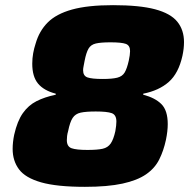

<svg xmlns="http://www.w3.org/2000/svg" viewBox="-20 -716 733 744"><path d="M309 8Q200 8 139 -9.5Q78 -27 53.5 -60Q29 -93 29 -139Q29 -165 35 -194Q47 -247 68.5 -277.5Q90 -308 121.5 -324Q153 -340 196 -349V-353Q150 -365 127.5 -392Q105 -419 105 -469Q105 -490 108.5 -509.5Q112 -529 118 -547Q132 -596 165 -629Q198 -662 259 -679Q320 -696 418 -696Q521 -696 581 -680Q641 -664 667 -632Q693 -600 693 -553Q693 -540 691.5 -527Q690 -514 687 -500Q672 -432 634 -398.5Q596 -365 535 -353V-349Q581 -337 605.5 -312.5Q630 -288 630 -235Q630 -208 623 -174Q614 -132 597 -98Q580 -64 546 -40.5Q512 -17 454.5 -4.5Q397 8 309 8ZM378 -410Q415 -410 434.5 -415Q454 -420 463 -435Q472 -450 479 -481Q484 -504 484 -518Q484 -540 467.5 -546Q451 -552 408 -552Q371 -552 351.5 -547.5Q332 -543 323 -527.5Q314 -512 308 -481Q306 -469 304 -460Q302 -451 302 -444Q302 -422 319 -416Q336 -410 378 -410ZM319 -135Q357 -135 377.5 -139.5Q398 -144 409 -160Q420 -176 427 -208Q431 -231 431 -245Q431 -271 413 -277.5Q395 -284 351 -284Q313 -284 292.5 -279.5Q272 -275 261.5 -259Q251 -243 244 -208Q241 -198 240 -189Q239 -180 239 -173Q239 -148 257.5 -141.5Q276 -135 319 -135Z"/></svg>

Font: Saira ExtraBold
Style: Italic
Weight: 800
Italic angle: -12°
Designer: Hector Gatti with collaboration of the Omnibus-Type team
Foundry: Omnibus-Type
Version: Version 1.100; ttfautohint (v1.8.3)